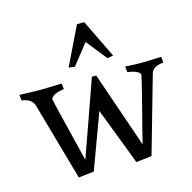

<svg xmlns="http://www.w3.org/2000/svg" viewBox="-106 -823 937 938"><g transform="rotate(-15 362.5 -354.0)"><path d="M604 -396Q604 -407 587 -415Q570 -423 541 -427L538 -456Q538 -456 564 -454.5Q590 -453 618 -453Q637 -453 660.5 -454Q684 -455 702 -455.5Q720 -456 720 -456L723 -427Q691 -423 677.5 -413.5Q664 -404 660 -390L549 0L470 9L360 -279L257 0L179 9L67 -386Q64 -397 51.5 -409.5Q39 -422 6 -427L3 -456Q3 -456 21 -455.5Q39 -455 63 -454Q87 -453 105 -453Q124 -453 150.5 -454Q177 -455 197 -455.5Q217 -456 217 -456L220 -427Q182 -422 167.5 -411.5Q153 -401 153 -393Q153 -391 158.5 -367Q164 -343 173 -306.5Q182 -270 192.5 -227Q203 -184 213.5 -141.5Q224 -99 232 -66L368 -450H390L522 -66Q530 -100 540.5 -142Q551 -184 562.5 -227Q574 -270 583 -307.5Q592 -345 598 -369Q604 -393 604 -396ZM364 -717H401L495 -523L465 -518L382 -622L300 -518L270 -523Z"/></g></svg>

Font: Average
Style: Regular
Weight: 400
Designer: Eduardo Tunni
Foundry: Eduardo Rodriguez Tunni
Version: Version 1.003; ttfautohint (v1.8.4.7-5d5b)